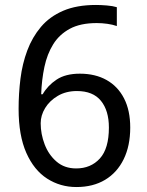

<svg xmlns="http://www.w3.org/2000/svg" viewBox="-20 -744 591 774"><path d="M288 10Q223 10 170 -24Q117 -58 86 -128Q55 -198 55 -305Q55 -367 62.5 -427Q70 -487 90 -540.5Q110 -594 145 -635.5Q180 -677 234.5 -700.5Q289 -724 367 -724Q386 -724 410.5 -722Q435 -720 451 -715V-639Q434 -645 412.5 -648Q391 -651 370 -651Q304 -651 261.5 -628Q219 -605 194.5 -565.5Q170 -526 159 -474Q148 -422 146 -364H152Q172 -399 208 -423Q244 -447 302 -447Q364 -447 409.5 -421.5Q455 -396 480 -347.5Q505 -299 505 -230Q505 -156 478.5 -102Q452 -48 403.5 -19Q355 10 288 10ZM287 -65Q346 -65 382.5 -105Q419 -145 419 -230Q419 -298 387 -337.5Q355 -377 290 -377Q246 -377 213 -357.5Q180 -338 162 -308.5Q144 -279 144 -247Q144 -204 160 -162Q176 -120 208 -92.5Q240 -65 287 -65Z"/></svg>

Font: kannada25
Style: Book
Weight: 400
Designer: Jelle Bosma - Monotype Design Team
Foundry: Monotype Imaging Inc.
Version: Version 2.003